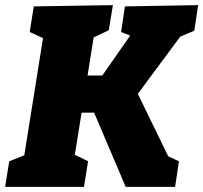

<svg xmlns="http://www.w3.org/2000/svg" viewBox="-32 -730 794 750"><path d="M639 -91 596 -133 667 -100 652 0H459L319 -329L361 -290H260L293 -329L257 -105L243 -134L312 -100L296 0H-12L4 -100L85 -132L60 -105L139 -600L158 -571L84 -605L100 -705L409 -710L393 -612L311 -573L339 -616L305 -404L284 -435H401L346 -404L489 -609L505 -580L441 -605L456 -705L742 -710L727 -610L641 -574L687 -607L492 -344L491 -395Z"/></svg>

Font: Bitter Thin Black
Style: Italic
Weight: 900
Italic angle: -9°
Version: Version 3.020